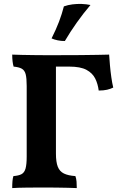

<svg xmlns="http://www.w3.org/2000/svg" viewBox="-20 -958 625 981"><path d="M42.4 3Q42.4 -17.8 43.7 -32.5Q44.9 -47.1 48.5 -58.3Q75.5 -60.3 90.2 -68.3Q104.9 -76.3 110.7 -97.4Q116.4 -118.5 116.4 -158.3V-518.7Q116.4 -558.5 111.2 -578.5Q106 -598.6 91.5 -606.9Q77 -615.2 49.5 -617.7Q46 -629.4 44.2 -644.8Q42.4 -660.3 42.4 -679Q63.1 -678 91.6 -677.5Q120.2 -677 152.3 -676.5Q184.5 -676 214 -676Q243.6 -676 265.8 -676V-173.1Q265.8 -130.1 275.3 -106Q284.8 -82 306.7 -71.4Q328.5 -60.8 365.2 -58.3Q369.8 -46.1 371.1 -29.9Q372.3 -13.6 372.3 3Q355.2 2 328.2 1.5Q301.2 1 271.1 0.5Q241.1 0 212.9 0Q168 0 119.1 0.5Q70.3 1 42.4 3ZM484.3 -495.4Q480.2 -529 466.5 -556.7Q452.7 -584.4 421.9 -601.1Q391.1 -617.7 333.9 -617.7H230.9L259.1 -676Q336 -676 389.7 -676.5Q443.3 -677 479.3 -677.7Q515.3 -678.5 537.6 -679Q539 -655.4 541.8 -624.3Q544.5 -593.3 548.8 -563.4Q553 -533.6 558.6 -510.6Q544.8 -503.6 527 -499.5Q509.3 -495.4 484.3 -495.4ZM311.4 -748.5Q293 -748 274.1 -752.1Q255.2 -756.2 243.5 -761.8Q267 -808.7 281.7 -847.5Q296.4 -886.4 306.4 -925.4Q327.4 -932.9 350.3 -935.7Q373.3 -938.4 395.1 -938Q408.2 -937.5 420.7 -936Q433.2 -934.5 442.3 -932.5Q406.2 -890.3 372.2 -842.4Q338.3 -794.5 311.4 -748.5Z"/></svg>

Font: Vollkorn
Style: Regular
Weight: 400
Designer: Friedrich Althausen
Foundry: Friedrich Althausen
Version: Version 5.001